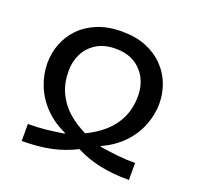

<svg xmlns="http://www.w3.org/2000/svg" viewBox="-101 -655 787 764"><g transform="rotate(20 292.0 -273.0)"><path d="M65 0V-72Q105 -72 139 -75.5Q173 -79 216 -86V-89Q163 -113 127 -150.5Q91 -188 73 -234Q55 -280 55 -326Q55 -369 70 -408.5Q85 -448 115 -479Q145 -510 189.5 -528Q234 -546 292 -546Q351 -546 395 -528Q439 -510 469 -479Q499 -448 514 -408.5Q529 -369 529 -326Q529 -280 511 -234Q493 -188 457 -150.5Q421 -113 368 -89V-86Q412 -79 445.5 -75.5Q479 -72 519 -72V0Q450 0 395.5 -11.5Q341 -23 292 -48Q243 -23 188.5 -11.5Q134 0 65 0ZM292 -115Q336 -136 369 -165.5Q402 -195 420.5 -235Q439 -275 439 -327Q439 -367 422 -400Q405 -433 372.5 -453Q340 -473 292 -473Q244 -473 211.5 -453Q179 -433 162 -400Q145 -367 145 -327Q145 -275 163.5 -235Q182 -195 215 -165.5Q248 -136 292 -115Z"/></g></svg>

Font: Noto Sans Georgian
Style: Regular
Weight: 400
Designer: Monotype Design Team, Akaki Razmadze
Foundry: Google LLC
Version: Version 2.002